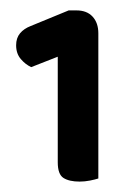

<svg xmlns="http://www.w3.org/2000/svg" viewBox="-20 -717 257 369"><path d="M91 -608 40 -588Q29 -593 20 -603.5Q11 -614 11 -630Q11 -644 18.5 -653Q26 -662 39 -667L112 -697H127Q147 -697 158 -685Q169 -673 169 -653V-374Q163 -372 153 -370Q143 -368 133 -368Q113 -368 102 -375Q91 -382 91 -405Z"/></svg>

Font: Baloo Chettan 2 SemiBold
Style: Regular
Weight: 600
Designer: Maithili Shingre, Unnati Kotecha and Ek Type
Foundry: Ek Type
Version: Version 1.640;hotconv 1.0.111;makeotfexe 2.5.65597; ttfautoh